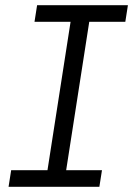

<svg xmlns="http://www.w3.org/2000/svg" viewBox="-20 -720 513 740"><path d="M13 0 23 -64H163L252 -636H113L123 -700H473L463 -636H324L235 -64H373L363 0Z"/></svg>

Font: MuseoModerno Light
Style: Italic
Weight: 300
Italic angle: -9°
Designer: Pablo Cosgaya, Héctor Gatti, Marcela Romero, and the Authors of The MuseoModerno Project.
Foundry: Omnibus-Type Team
Version: Version 1.003